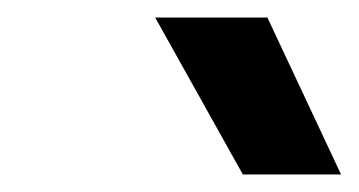

<svg xmlns="http://www.w3.org/2000/svg" viewBox="-20 -949 409 219"><path d="M157 -929H285L369 -750H257Z"/></svg>

Font: Teachers
Style: Bold Italic
Weight: 700
Designer: Alfredo Marco Pradil & Chank Diesel
Version: Version 0.009